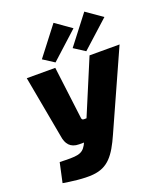

<svg xmlns="http://www.w3.org/2000/svg" viewBox="-171 -1066 1008 1190"><g transform="rotate(-20 332.5 -471.0)"><path d="M431 -882 326 -956 181 -768 254 -721ZM457 -721 635 -882 529 -956 384 -768ZM467 -690 316 -330H299C290 -330 285 -334 284 -345L241 -690H53L128 -280C135 -229 160 -194 218 -194H250L242 -178C214 -129 180 -128 67 -132L39 -3C85 5 176 18 235 12C335 3 382 -58 436 -180L665 -690Z"/></g></svg>

Font: Exo 2 Extra Bold
Style: Italic
Weight: 800
Italic angle: -8°
Designer: Natanael Gama
Version: Version 1.001;PS 001.001;hotconv 1.0.88;makeotf.lib2.5.64775